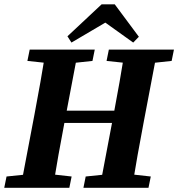

<svg xmlns="http://www.w3.org/2000/svg" viewBox="-22 -893 847 913"><path d="M-1.8 0H307.7L318.6 -53.7L183.7 -68.7H154.9L9.1 -53.7L-1.8 0ZM75.7 0H229.4C246.1 -103 264.8 -207 284.6 -310.7L350.4 -657H196.3C179.6 -554 161.3 -450 141.6 -347L75.7 0ZM108.3 -603.3 249.5 -588.3H278.6L417.7 -603.3L428.6 -657H119.2L108.3 -603.3ZM222.1 -308.5H598.6L600.8 -366.7H224.9L222.1 -308.5ZM374.7 0H684.1L695 -53.7L560.1 -68.7H531.3L385.5 -53.7L374.7 0ZM452.2 0H605.8C622.5 -103 641.3 -207 661 -310.7L726.8 -657H572.4C555.7 -554 537.7 -450 518 -347L452.2 0ZM484.7 -603.3 625.9 -588.3H655L794.2 -603.3L805.1 -657H495.6L484.7 -603.3ZM523.6 -872.5H461.3L298.7 -720.4L317.8 -690.6L527.7 -814.2H438.7L611.4 -690.6L638.3 -718.2L523.6 -872.5Z"/></svg>

Font: Source Serif Variable
Style: Italic
Weight: 389
Italic angle: -12°
Designer: Frank Grießhammer
Foundry: Adobe Systems Incorporated
Version: Version 3.001;hotconv 1.0.111;makeotfexe 2.5.65597